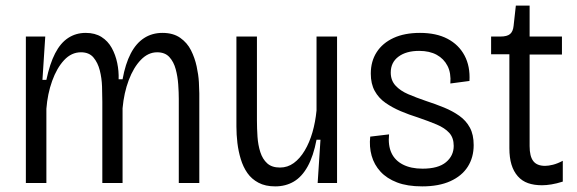

<svg xmlns="http://www.w3.org/2000/svg" viewBox="-20 -651 2054 683"><path d="M72 0V-336V-521H141L131 -367H145Q157 -424 176 -461Q195 -498 222.5 -516Q250 -534 285 -534Q318 -534 341 -519.5Q364 -505 377.5 -480.5Q391 -456 397 -427Q403 -398 402 -369H416Q426 -424 445 -460.5Q464 -497 492.5 -515.5Q521 -534 558 -534Q596 -534 621 -516.5Q646 -499 659.5 -472Q673 -445 679.5 -415Q686 -385 687.5 -359Q689 -333 689 -319V0H616V-299Q616 -322 614 -350.5Q612 -379 605 -405Q598 -431 582.5 -448Q567 -465 539 -465Q507 -465 481 -438Q455 -411 438 -366Q421 -321 416 -266V0H344V-289Q344 -313 343 -343Q342 -373 335 -400.5Q328 -428 312.5 -446.5Q297 -465 268 -465Q234 -465 208 -437Q182 -409 165.5 -363Q149 -317 145 -264V0Z M959 12Q924 12 899.5 -1Q875 -14 860 -35.5Q845 -57 836.5 -85Q828 -113 824.5 -142.5Q821 -172 821 -201V-521H894V-223Q894 -194 896 -164.5Q898 -135 906 -110Q914 -85 930.5 -70Q947 -55 976 -55Q1003 -55 1025 -71Q1047 -87 1064 -115.5Q1081 -144 1091.5 -180.5Q1102 -217 1106 -258V-521H1179V-210V0H1110L1120 -154H1106Q1095 -96 1074.5 -59Q1054 -22 1025 -5Q996 12 959 12Z M1482 12Q1429 12 1392.5 -2Q1356 -16 1333.5 -40.5Q1311 -65 1302 -97Q1293 -129 1297 -165L1364 -173Q1360 -134 1372.5 -107Q1385 -80 1413.5 -65.5Q1442 -51 1483 -51Q1539 -51 1566.5 -74Q1594 -97 1594 -132Q1594 -161 1578 -178.5Q1562 -196 1533.5 -208Q1505 -220 1467 -233Q1435 -243 1405.5 -255.5Q1376 -268 1351.5 -285Q1327 -302 1313 -327.5Q1299 -353 1299 -389Q1299 -433 1320 -465.5Q1341 -498 1380 -516Q1419 -534 1474 -534Q1532 -534 1572 -513Q1612 -492 1632.5 -453.5Q1653 -415 1650 -363L1582 -354Q1585 -391 1572 -416.5Q1559 -442 1533.5 -456Q1508 -470 1471 -470Q1425 -470 1397.5 -449.5Q1370 -429 1370 -393Q1370 -365 1387 -346.5Q1404 -328 1432 -316Q1460 -304 1495 -292Q1529 -281 1559.5 -268.5Q1590 -256 1614 -239Q1638 -222 1651.5 -197Q1665 -172 1665 -135Q1665 -91 1644 -58Q1623 -25 1582 -6.5Q1541 12 1482 12Z M1908 8Q1880 8 1858.5 0.5Q1837 -7 1822 -24Q1807 -41 1799.5 -65.5Q1792 -90 1792 -124V-458H1727V-521H1760Q1784 -521 1794.5 -530Q1805 -539 1807 -559L1815 -631H1864V-521H1979V-457H1864V-131Q1864 -95 1877 -78Q1890 -61 1919 -61Q1931 -61 1947 -65Q1963 -69 1982 -79V-5Q1960 2 1941.5 5Q1923 8 1908 8Z"/></svg>

Font: Bricolage Grotesque SemiCondensed Light
Style: Regular
Weight: 300
Width: 4
Designer: Mathieu Triay
Foundry: Atelier Triay
Version: Version 1.000;gftools[0.9.30]